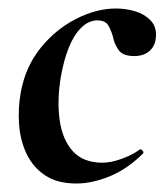

<svg xmlns="http://www.w3.org/2000/svg" viewBox="-20 -419 387 452"><path d="M160 13Q115 13 86.5 -6Q58 -25 43 -56Q28 -87 25 -125Q22 -163 29 -202Q40 -262 75.5 -306Q111 -350 159 -374.5Q207 -399 253 -399Q276 -399 298 -392.5Q320 -386 334.5 -371Q349 -356 347 -332Q346 -312 332.5 -299.5Q319 -287 296 -287Q269 -287 259 -301.5Q249 -316 246 -332Q242 -347 235 -359Q228 -371 209 -371Q189 -371 171.5 -354Q154 -337 142 -307Q130 -277 123 -237Q114 -182 120.5 -136Q127 -90 151.5 -63Q176 -36 221 -36Q242 -36 267.5 -45.5Q293 -55 309 -67Q311 -69 315 -65Q319 -61 317 -58Q280 -21 238.5 -4Q197 13 160 13Z"/></svg>

Font: Cormorant Infant Light
Style: Bold Italic
Weight: 700
Italic angle: -10°
Version: Version 4.001